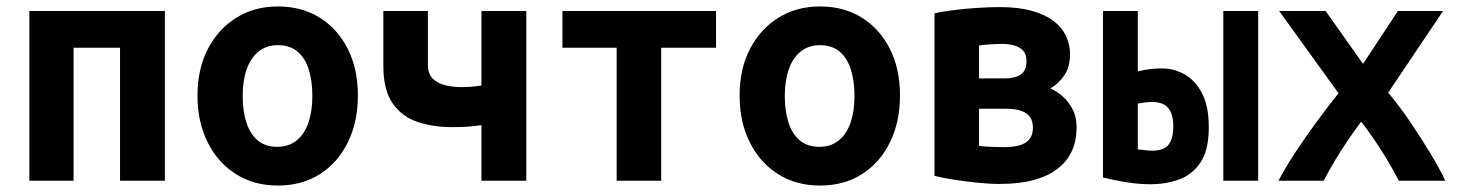

<svg xmlns="http://www.w3.org/2000/svg" viewBox="-20 -560 4520 595"><path d="M71 0V-526H491V0H352V-412H208V0Z M841 15Q767 15 711 -20.5Q655 -56 623.5 -119Q592 -182 592 -264Q592 -347 624.5 -409Q657 -471 713 -505.5Q769 -540 841 -540Q915 -540 970.5 -505.5Q1026 -471 1057.5 -409Q1089 -347 1089 -264Q1089 -182 1058 -119Q1027 -56 971.5 -20.5Q916 15 841 15ZM839 -105Q875 -105 899.5 -125Q924 -145 936 -180.5Q948 -216 948 -263Q948 -310 936.5 -345.5Q925 -381 901.5 -400.5Q878 -420 841 -420Q806 -420 781.5 -400.5Q757 -381 744.5 -345.5Q732 -310 732 -263Q732 -216 743.5 -180.5Q755 -145 778.5 -125Q802 -105 839 -105Z M1472 0V-172Q1456 -170 1440.5 -168.5Q1425 -167 1410.5 -166.5Q1396 -166 1381 -166Q1323 -166 1274.5 -182Q1226 -198 1197 -239.5Q1168 -281 1168 -355V-526H1306V-360Q1306 -331 1321.5 -316Q1337 -301 1361 -295.5Q1385 -290 1410 -290Q1428 -290 1444 -291.5Q1460 -293 1472 -295V-526H1611V0Z M1891 0V-412H1723V-526H2199V-412H2029V0Z M2521 15Q2447 15 2391 -20.5Q2335 -56 2303.5 -119Q2272 -182 2272 -264Q2272 -347 2304.5 -409Q2337 -471 2393 -505.5Q2449 -540 2521 -540Q2595 -540 2650.5 -505.5Q2706 -471 2737.5 -409Q2769 -347 2769 -264Q2769 -182 2738 -119Q2707 -56 2651.5 -20.5Q2596 15 2521 15ZM2519 -105Q2555 -105 2579.5 -125Q2604 -145 2616 -180.5Q2628 -216 2628 -263Q2628 -310 2616.5 -345.5Q2605 -381 2581.5 -400.5Q2558 -420 2521 -420Q2486 -420 2461.5 -400.5Q2437 -381 2424.5 -345.5Q2412 -310 2412 -263Q2412 -216 2423.5 -180.5Q2435 -145 2458.5 -125Q2482 -105 2519 -105Z M3079 10Q3045 10 3007 6Q2969 2 2934.5 -3.5Q2900 -9 2876 -15V-519Q2900 -524 2934.5 -528.5Q2969 -533 3007 -535.5Q3045 -538 3079 -538Q3136 -538 3177.5 -526.5Q3219 -515 3245 -495Q3271 -475 3283.5 -448.5Q3296 -422 3296 -392Q3296 -352 3278 -326Q3260 -300 3235 -286Q3254 -278 3273 -261.5Q3292 -245 3305 -219Q3318 -193 3316 -156Q3315 -119 3300 -88.5Q3285 -58 3256 -36Q3227 -14 3183 -2Q3139 10 3079 10ZM3091 -104Q3119 -104 3139 -109.5Q3159 -115 3170 -128.5Q3181 -142 3181 -164Q3181 -185 3171.5 -198Q3162 -211 3143.5 -217Q3125 -223 3097 -223H3014V-108Q3025 -106 3050 -105Q3075 -104 3091 -104ZM3014 -317H3095Q3124 -317 3142.5 -328.5Q3161 -340 3161 -371Q3161 -391 3151 -402.5Q3141 -414 3123.5 -419Q3106 -424 3083 -424Q3072 -424 3048.5 -422.5Q3025 -421 3014 -419Z M3545 11Q3518 11 3493.5 8Q3469 5 3446 0.5Q3423 -4 3398 -10V-526H3506V-339Q3528 -344 3545 -346Q3562 -348 3580 -348Q3618 -348 3651 -329.5Q3684 -311 3705 -271Q3726 -231 3726 -166Q3726 -94 3700 -56Q3674 -18 3633 -3.5Q3592 11 3545 11ZM3550 -93Q3588 -93 3602 -112.5Q3616 -132 3616 -170Q3616 -193 3609.5 -209.5Q3603 -226 3589 -235Q3575 -244 3550 -244Q3539 -244 3528.5 -242.5Q3518 -241 3506 -239V-97Q3520 -96 3529.5 -94.5Q3539 -93 3550 -93ZM3771 0V-526H3879V0Z M3942 0Q3964 -42 3995 -89Q4026 -136 4060.5 -183Q4095 -230 4128 -271L3944 -526H4088L4204 -362L4312 -526H4452L4282 -273Q4317 -231 4351 -181Q4385 -131 4413.5 -83.5Q4442 -36 4459 0H4315Q4295 -38 4275 -71Q4255 -104 4235.5 -132Q4216 -160 4198 -183Q4176 -153 4156.5 -124.5Q4137 -96 4119 -66Q4101 -36 4082 0Z"/></svg>

Font: Ubuntu Sans Mono
Style: Regular
Weight: 400
Monospace: yes
Designer: Dalton Maag Ltd
Foundry: Dalton Maag Ltd
Version: Version 1.006